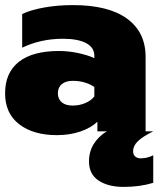

<svg xmlns="http://www.w3.org/2000/svg" viewBox="-30 -515 656 753"><path d="M522 106Q547 106 571 94V202Q519 218 455 218Q394 218 356.5 193Q319 168 319 118Q319 80 337.5 50Q356 20 389 0H352V-38Q328 -14 286 0.5Q244 15 193 15Q101 15 45.5 -27.5Q-10 -70 -10 -149Q-10 -230 44 -272.5Q98 -315 201 -315Q238 -315 276 -307Q314 -299 340 -287V-296Q340 -329 307.5 -346Q275 -363 217 -363Q130 -363 57 -328V-460Q90 -476 143 -485.5Q196 -495 256 -495Q395 -495 468 -442Q541 -389 541 -292V0H571Q529 21 510.5 39Q492 57 492 78Q492 91 500 98.5Q508 106 522 106ZM340 -174Q303 -198 256 -198Q228 -198 212.5 -185Q197 -172 197 -149Q197 -127 212 -114Q227 -101 255 -101Q282 -101 305 -111Q328 -121 340 -137Z"/></svg>

Font: Prompt ExtraBold
Style: Regular
Weight: 800
Designer: Katatrad Team
Foundry: CadsonDemak
Version: Version 1.001